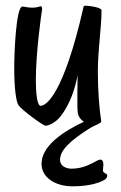

<svg xmlns="http://www.w3.org/2000/svg" viewBox="-20 -430 427 675"><path d="M275 -2C202 32 126 83 126 146C126 194 174 225 235 225C282 225 321 217 346 203C351 200 357 195 357 188C357 177 340 181 342 166C349 120 328 132 323 134C302 145 273 163 232 163C211 163 191 153 191 132C191 98 227 64 297 20C311 11 336 4 336 -3C329 -47 324 -112 324 -179C324 -255 337 -335 337 -394C337 -403 297 -410 280 -410C277 -410 274 -409 274 -407C203 -94 141 -58 123 -58C110 -58 106 -106 106 -149C106 -244 125 -379 127 -390C128 -394 128 -397 128 -400C128 -405 126 -408 123 -408C119 -408 113 -403 93 -403C79 -403 64 -407 59 -407C36 -407 30 -242 30 -190C30 -125 36 -73 45 -60C58 -42 132 12 140 12C150 12 175 2 193 -21C227 -65 244 -119 253 -166C252 -134 252 -100 252 -74C252 -57 252 -44 253 -37C254 -21 265 -8 275 -2Z"/></svg>

Font: Oregano
Style: Regular
Weight: 400
Designer: Astigmatic (AOETI)
Foundry: Astigmatic (AOETI)
Version: Version 1.000